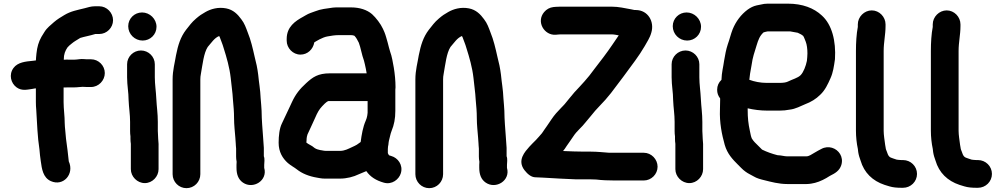

<svg xmlns="http://www.w3.org/2000/svg" viewBox="-20 -783 5352 1025"><path d="M348 -316.5H377C394.4 -316.5 408.3 -319.4 421.4 -319.5C427.8 -318.9 436.3 -318.5 443 -318.5H466C506.3 -318.5 539.5 -353.2 539.5 -393C539.5 -433 506 -466.5 466 -466.5H443C438.9 -466.5 434.4 -466.8 429.6 -467.4C411.4 -469.7 392.9 -464.5 377 -464.5H349.4C341 -465 330.7 -464.9 320.5 -464.1C320.5 -464.4 320.5 -464.7 320.5 -465C320.5 -494.5 328.1 -511.4 340.2 -529.8C345.5 -536.6 354 -543.4 364 -551.4C375.8 -561.7 392.4 -570.1 408.5 -580.6C429 -587.2 461.4 -592.7 489 -601.5H510C550 -601.5 583.5 -635 583.5 -675C583.5 -714.8 550.3 -749.5 510 -749.5H486C465.3 -749.5 447.6 -743 432 -739.1C391.4 -729 358.2 -723.5 323.6 -702.7C303.2 -690.5 287.6 -681.3 268.7 -665.4C250.8 -649 231.4 -635.4 217.4 -612.6L201.2 -586.3C185.7 -558.7 178.5 -532.6 174.6 -497.3L172.5 -475.1C172.1 -470.3 171.8 -465.8 171.7 -460.5C166.6 -459.7 156.8 -458.5 156 -458.5C155.7 -458.5 155.1 -458.5 154.8 -458.4C117.7 -454.7 74.9 -451.3 51.9 -419.9C25.9 -384.3 38.2 -338.8 68.1 -316.9C95.1 -297.2 122.2 -304 147.9 -307.6L160.1 -309.7C161.1 -309.8 162.9 -310.5 164 -310.5C166.6 -310.5 168.6 -311 171.5 -311.3V-238C171.5 -224.4 172.2 -210.2 173.5 -197C177.7 -126.7 180.3 -50.8 190.6 14.7C193.2 38.2 193.5 53.5 197.6 76.9C203.3 119 209.6 165.2 251.4 183.9C318.3 213.8 378.2 145.9 347.2 78.5C343.1 38.3 338.5 0.4 332.4 -42.5L328.4 -86.1C327.2 -99.9 325.5 -112.7 325.5 -125C325.5 -164.6 319.5 -200.1 319.5 -238V-315.9C329.6 -316.5 340.2 -316.5 348 -316.5Z M658.5 -440V-370C658.5 -326.8 666.5 -289.2 666.5 -249.7C668.3 -205.8 674.5 -173.6 674.5 -132V-84C674.5 -73.8 675.1 -64.2 676.5 -55.1V-42C676.5 -33 677.1 -24.2 678.5 -15.1V120C678.5 160.1 712.9 194.5 753 194.5C793.3 194.5 826.5 159.8 826.5 120V-3.5C827.4 -17.9 824.5 -31.7 824.5 -42C824.5 -56 822.5 -72 822.5 -84V-132C822.5 -177.9 816.6 -212.1 814.5 -255.5C812.9 -294.2 806.5 -333.1 806.5 -370V-440C806.5 -480.4 772.8 -513.5 732.5 -513.5C692.2 -513.5 658.5 -480.4 658.5 -440ZM664.5 -643C664.5 -600.8 699.2 -566.5 741.5 -566.5C782.2 -566.5 815.5 -598.8 815.5 -640C815.5 -682 779.7 -716.5 738.5 -716.5C697.8 -716.5 664.5 -684.2 664.5 -643Z M1240.5 10.4V53C1240.5 62 1241.4 70.8 1243.3 80.5C1242.8 85.8 1242.5 91.3 1242.5 97V112C1242.5 146.8 1251.5 174.2 1276.9 191.8C1331.3 229.3 1410.2 180.9 1390.5 113.1V97C1390.5 85 1394.6 65.6 1388.5 51.1V7C1388.5 6.8 1388.5 6.6 1388.5 6.3C1386.1 -39.6 1382.1 -74.6 1379.5 -118.7L1377.5 -154.3C1377.5 -167.8 1377.2 -181 1376.5 -191.8L1374.5 -221.8C1373.8 -231.8 1372.2 -243.7 1371.5 -258.5C1369.7 -305.1 1362.4 -341.1 1358.4 -384.3C1353.9 -420.5 1348 -446.9 1339.2 -480.9C1329.3 -525.1 1318.9 -570.1 1302.6 -609.6C1293 -635.2 1285.3 -658.3 1268 -680.5C1249.1 -706.3 1225.7 -730.8 1187.4 -738.3C1143.4 -746.8 1104.4 -734.6 1076.8 -718.8C1056.1 -706.8 1047.4 -701.5 1027.4 -684.5C1002 -663 991.9 -646.6 973.2 -623.8C943.5 -584.9 930.5 -542.4 919.7 -488.2C913.3 -447.6 901.5 -408.3 901.5 -359V147C901.5 187.9 934.5 221.5 975.5 221.5C1016.5 221.5 1049.5 187.9 1049.5 147V-359C1049.5 -369 1050.4 -378.2 1052.3 -387.7C1061.9 -440.6 1067.3 -498.7 1088.9 -532.3C1109.2 -555.1 1123.9 -580.1 1150 -590.7C1151.1 -589.2 1152.6 -586.7 1153.1 -585C1159.9 -564.9 1167.7 -549.1 1174 -526.4C1189.7 -477.1 1205.5 -422.3 1211.6 -367.7C1215.3 -326.8 1221.5 -292 1223.5 -251.2C1226.8 -212.4 1229.5 -189.7 1229.5 -152C1229.5 -116.3 1234 -79.3 1236.5 -46.5C1236.6 -36 1238.5 -26 1238.5 -18C1238.5 -9.3 1239.7 -1.9 1240.5 10.4Z M2091.5 -317C2091.5 -351.7 2087.8 -389 2082.3 -422.1C2077.5 -448.5 2072.3 -482.5 2062.7 -507.4C2058.3 -519.2 2054.6 -538.6 2050 -554.4L2042 -582.6C2038.4 -594 2035.9 -603.3 2032.4 -611.1L2024.4 -629.1C2012.1 -656.1 1987.2 -688.3 1966.3 -707.3C1939.4 -730.7 1899.8 -743.5 1854 -743.5H1791C1780.7 -743.5 1768.6 -744 1757.2 -742.4C1723.6 -737.6 1691.5 -734.6 1662.5 -722.7C1645.9 -716.6 1628.5 -711.5 1612.6 -701.8L1598.9 -693.9C1555.7 -670.3 1510.5 -639.8 1510.5 -575V-566C1510.5 -526.2 1543.7 -491.5 1584 -491.5C1622.6 -491.5 1651.7 -520.5 1657.8 -556.7C1660.9 -559 1665.4 -561.7 1667.8 -562.9L1685.8 -572.9C1697.5 -578.8 1714.8 -586.6 1729 -588.7C1748.2 -592.1 1767.8 -595.5 1789 -595.5H1854C1857.3 -595.5 1860.6 -594.5 1864 -594.5C1865 -594.5 1867.6 -593.6 1872.2 -592C1882.3 -581.1 1887.7 -570.7 1895.6 -554.9C1905.8 -528.9 1911.1 -491 1923.1 -459.2L1927.8 -440.2C1931.7 -421.8 1935.1 -408.6 1937.4 -391.5H1741C1677.7 -391.5 1649.5 -371.3 1614.6 -339.2C1580.4 -308 1558.4 -280.6 1538.7 -238.3L1526.7 -212.4C1512.4 -183.7 1498.5 -151 1484.8 -123.6C1471.8 -97.5 1467.5 -57.3 1467.5 -21C1467.5 28 1488.6 62.4 1516.8 87.4C1532.3 100.9 1551.9 110.9 1564.2 120.8C1592.7 143.6 1630 158.3 1671.9 165.3L1688.8 168.3C1696.5 169.7 1705.5 170.5 1714 170.5H1795C1831.5 170.5 1868 160.8 1895.1 147.4C1906.7 142.8 1922.1 136.6 1935.6 130.5C1957.4 162 1988.9 180.7 2028.5 192C2073 205 2110.5 174 2120 141.5C2133.1 96.6 2102.9 59.4 2069.4 50C2063.8 48.4 2060.5 47.7 2056.9 46C2054.9 43.4 2051.9 38.4 2050.5 34.3V12.9C2050.9 9.9 2051.4 5.3 2051.5 -0.6C2052.7 -6.4 2054.5 -14.1 2054.5 -21C2054.5 -23.6 2054.9 -26.8 2056 -30.6C2061.9 -51.1 2063.5 -66.6 2070.6 -84.3C2083.8 -116.5 2090.5 -149.1 2090.5 -191V-304C2090.5 -307.7 2091.5 -312.5 2091.5 -317ZM1616.5 -33C1616.5 -47.8 1619.5 -60.4 1621.5 -65.1C1633.2 -92.4 1649.5 -123.3 1661.5 -152L1671.3 -173.6C1683.8 -198.6 1691.5 -207.8 1713.4 -229.7C1720 -235.2 1724.7 -240.2 1732.9 -243.5L1942.5 -243.5V-180.8L1940.6 -165.8C1939 -156.5 1936.6 -148.2 1932.6 -139.1C1917.4 -104.9 1910.8 -65.2 1905.4 -24.9L1885.1 -10.5C1877.5 -5.8 1870 -2.6 1860.8 1.7C1839.1 11.6 1820.3 22.5 1795 22.5H1720C1716.7 22.5 1713.3 22.2 1710.1 21.7L1693.2 18.7C1692.6 18.6 1691.7 18.5 1691 18.5C1687.6 18.5 1686.7 17 1683.8 16.6C1674 15.2 1660.9 9.2 1655.8 4.2C1646.8 -4.9 1625.6 -12.7 1615.5 -22C1615.6 -23.8 1616.5 -29.4 1616.5 -33Z M2536.5 10.4V53C2536.5 62 2537.4 70.8 2539.3 80.5C2538.8 85.8 2538.5 91.3 2538.5 97V112C2538.5 146.8 2547.5 174.2 2572.9 191.8C2627.3 229.3 2706.2 180.9 2686.5 113.1V97C2686.5 85 2690.6 65.6 2684.5 51.1V7C2684.5 6.8 2684.5 6.6 2684.5 6.3C2682.1 -39.6 2678.1 -74.6 2675.5 -118.7L2673.5 -154.3C2673.5 -167.8 2673.2 -181 2672.5 -191.8L2670.5 -221.8C2669.8 -231.8 2668.2 -243.7 2667.5 -258.5C2665.7 -305.1 2658.4 -341.1 2654.4 -384.3C2649.9 -420.5 2644 -446.9 2635.2 -480.9C2625.3 -525.1 2614.9 -570.1 2598.6 -609.6C2589 -635.2 2581.3 -658.3 2564 -680.5C2545.1 -706.3 2521.7 -730.8 2483.4 -738.3C2439.4 -746.8 2400.4 -734.6 2372.8 -718.8C2352.1 -706.8 2343.4 -701.5 2323.4 -684.5C2298 -663 2287.9 -646.6 2269.2 -623.8C2239.5 -584.9 2226.5 -542.4 2215.7 -488.2C2209.3 -447.6 2197.5 -408.3 2197.5 -359V147C2197.5 187.9 2230.5 221.5 2271.5 221.5C2312.5 221.5 2345.5 187.9 2345.5 147V-359C2345.5 -369 2346.4 -378.2 2348.3 -387.7C2357.9 -440.6 2363.3 -498.7 2384.9 -532.3C2405.2 -555.1 2419.9 -580.1 2446 -590.7C2447.1 -589.2 2448.6 -586.7 2449.1 -585C2455.9 -564.9 2463.7 -549.1 2470 -526.4C2485.7 -477.1 2501.5 -422.3 2507.6 -367.7C2511.3 -326.8 2517.5 -292 2519.5 -251.2C2522.8 -212.4 2525.5 -189.7 2525.5 -152C2525.5 -116.3 2530 -79.3 2532.5 -46.5C2532.6 -36 2534.5 -26 2534.5 -18C2534.5 -9.3 2535.7 -1.9 2536.5 10.4Z M3283.2 -594.3C3272.8 -578.1 3260.8 -560.7 3249.7 -545.1C3221.8 -503.3 3181.2 -450.6 3150.1 -410.7C3150.1 -410.6 3149.9 -410.4 3149.8 -410.2C3119.4 -367.2 3083.1 -329.3 3046.7 -290.4C3029.4 -270.6 3010.3 -245.8 2994.5 -227.1C2988.5 -220 2982.6 -214.7 2976.8 -208.5C2968.1 -199.1 2959 -189.4 2948.8 -178.4C2931.5 -159 2914.4 -131.1 2900 -110.5C2889.9 -97.5 2882 -83.6 2873.3 -71.9C2863.1 -60.4 2851.4 -46.1 2841.2 -35.8L2822.2 -16.8C2816.6 -11.3 2811.2 -5.5 2805.6 0.7C2783.7 25.8 2738.9 72.4 2780.1 125.7C2796.7 147.1 2816.9 163.5 2839 163.5C2846.3 163.5 2854 164.5 2862 164.5C2868.3 164.5 2875.2 164.8 2883 165.5C2937.1 169.3 3000.2 172 3056.7 174.5H3135C3144.8 174.5 3152.7 174.7 3162.8 175.4C3193 179.2 3227.1 180.5 3261 180.5H3417C3457 180.5 3490.5 147 3490.5 107C3490.5 67.2 3457.3 32.5 3417 32.5H3232.4C3201.7 30.4 3168.5 26.5 3135 26.5H3099C3059.4 26.5 3025.1 24.7 2985.9 23.2C2991.4 16.4 2998 8.4 3005.6 -4.4C3017.1 -21.5 3027.5 -34.7 3041.5 -56.2C3059.6 -84.4 3085.4 -102.4 3108.8 -133.3L3133.7 -163.1C3141.7 -173.1 3149.7 -182.8 3157.3 -191.7L3181 -217.3C3200.4 -236.7 3224.1 -263.5 3241.9 -286.4C3282.9 -340 3331.4 -404.7 3371.1 -459.7C3388.1 -483.2 3406.5 -510.3 3421.9 -536.9C3433.7 -559.2 3449.1 -579.6 3457 -608.5C3474.9 -667.2 3439.5 -729.5 3374 -729.5H3367.5C3363.4 -730.5 3356.1 -732.1 3349.1 -733.3C3315.7 -738.9 3284.7 -747.5 3244 -747.5H2972C2965.5 -747.5 2957.5 -747.2 2947.1 -746.5L2934.7 -745.4C2914.6 -743 2897.9 -733.8 2885 -718.6C2840.7 -666.3 2886.4 -592.7 2947 -597.5L2959.1 -598.6C2965.8 -599.2 2970.2 -599.5 2972 -599.5H3244C3258.4 -599.5 3271.2 -596.3 3283.2 -594.3Z M3565.5 -440V-370C3565.5 -326.8 3573.5 -289.2 3573.5 -249.7C3575.3 -205.8 3581.5 -173.6 3581.5 -132V-84C3581.5 -73.8 3582.1 -64.2 3583.5 -55.1V-42C3583.5 -33 3584.1 -24.2 3585.5 -15.1V120C3585.5 160.1 3619.9 194.5 3660 194.5C3700.3 194.5 3733.5 159.8 3733.5 120V-3.5C3734.4 -17.9 3731.5 -31.7 3731.5 -42C3731.5 -56 3729.5 -72 3729.5 -84V-132C3729.5 -177.9 3723.6 -212.1 3721.5 -255.5C3719.9 -294.2 3713.5 -333.1 3713.5 -370V-440C3713.5 -480.4 3679.8 -513.5 3639.5 -513.5C3599.2 -513.5 3565.5 -480.4 3565.5 -440ZM3571.5 -643C3571.5 -600.8 3606.2 -566.5 3648.5 -566.5C3689.2 -566.5 3722.5 -598.8 3722.5 -640C3722.5 -682 3686.7 -716.5 3645.5 -716.5C3604.8 -716.5 3571.5 -684.2 3571.5 -643Z M4130.6 45.5C4101.7 38.1 4073.4 28 4048.4 15.7L4008.8 -23.8C4002.7 -29.9 4000.2 -34.3 3993.8 -43.4C3989.6 -52.4 3986.7 -66.2 3983.2 -84.5C3974.9 -122.8 3971.5 -153.3 3971.5 -197V-204.8C4002.5 -197.4 4039.5 -192.5 4076 -192.5H4142C4161.1 -192.5 4177.9 -194.3 4194.8 -197.6C4227.4 -200.9 4255.5 -217.6 4277.5 -226.3C4309.6 -238.4 4336.2 -254.5 4358.7 -277C4385.1 -301.7 4399.4 -333.4 4413.4 -364.9C4427.5 -395.9 4432 -428.7 4437.4 -466.2C4437.4 -466.5 4437.5 -466.9 4437.5 -467.2C4443.6 -564.5 4421.4 -651.7 4367.5 -700.2C4325.3 -739.8 4264.3 -763.5 4186 -763.5H4079C4065.7 -763.5 4054.1 -762 4039.2 -758.2L4019.4 -754.2C4002.4 -750.4 3986.6 -742.7 3970.6 -731.1C3936.1 -705.2 3908.8 -669.3 3891.4 -626.7C3881.7 -602.3 3874.1 -569.7 3865.2 -546.2C3856.2 -519 3850.9 -490.4 3845.6 -458.8C3841.3 -425.6 3832.6 -396.9 3831.6 -356.9C3816.8 -343.1 3808.5 -325 3808.5 -304C3808.5 -286.8 3813 -272.4 3824.5 -257.5V-249.2C3823.9 -231.8 3823.5 -214 3823.5 -199.3C3820.5 -127.9 3833.6 -65 3849 -9.6C3863 38.5 3890.9 67.6 3920.2 96.8L3937.2 113.8C3944.8 121.5 3951.3 127.2 3959.4 133C3973 143.7 3991.2 151 4003.4 158.6C4019.6 168.7 4041.4 174.6 4061.1 179.2C4095.1 187.7 4137.5 199.5 4183 199.5H4286C4302.2 199.5 4319.8 195.9 4331 193.1C4358 186.4 4387.8 170.8 4407.9 157.4C4411.5 155.1 4411.4 155.3 4413.6 154.2C4436.2 142.9 4462 129.2 4471.5 97.6C4484.6 53.9 4457.4 16.5 4421.7 5.9C4403.8 0.7 4383.5 1.9 4365 12C4354.1 18 4340.3 24.5 4326.4 33.4C4313.8 40.9 4298.6 51.5 4286 51.5H4180C4166.9 51.5 4151.2 46.1 4130.6 45.5ZM4079 -615.5H4197.9C4215.5 -612.4 4219.7 -611.7 4238.8 -608.1C4238.8 -608.1 4239.2 -607.9 4239.4 -607.8L4257.1 -599C4260 -597.3 4263.7 -594.8 4267.6 -591.6C4272.7 -584.7 4277.1 -570.3 4281.5 -560.2C4287.5 -545.1 4290.5 -521.2 4290.5 -498C4290.5 -485.1 4288.9 -470.5 4287.6 -457.9C4282.1 -430.4 4269.4 -397.1 4254.2 -381.8C4238.7 -366.3 4212.1 -360.5 4185.4 -347.2C4176.2 -342.6 4159.9 -340.5 4142 -340.5H4073C4039.3 -340.5 4007 -347.2 3980.3 -357.1C3981.3 -368.1 3982.8 -380.5 3984.3 -390L3992.4 -436.1C3998.1 -478 4007.5 -502.6 4019 -540.4C4028.4 -571.4 4036.1 -591.8 4056.4 -610.2C4064.6 -612.1 4074.2 -615.5 4079 -615.5Z M4777 70.5C4773.5 70.5 4771.1 70.2 4766.7 69.1L4748.7 63.1C4726.4 56.7 4722.5 51 4713.9 25C4711.7 18.5 4708.5 13.1 4708.5 9C4708.5 8.5 4708.4 7.5 4708.3 6.8L4705.4 -9.9C4702.4 -33.6 4697.5 -62.5 4697.5 -85V-511C4697.5 -558.4 4707.5 -597.6 4707.5 -644V-653C4707.5 -692.8 4674.3 -727.5 4634 -727.5C4593.9 -727.5 4559.5 -693.1 4559.5 -653V-639.2C4552.2 -601.5 4549.5 -555.2 4549.5 -511V-85C4549.5 -52.8 4553.3 -16.8 4559.7 12.1L4561.6 28.7C4564.2 45.3 4568.9 59.9 4574.1 73.9C4593.1 139.3 4638.4 182.6 4702.2 203.9L4728.3 211.9C4747 217.7 4769.5 219.5 4792 219.5H4801C4841.9 219.5 4875.5 186.5 4875.5 145.5C4875.5 104.5 4841.9 71.5 4801 71.5H4792C4788.6 71.5 4782.7 70.5 4777 70.5Z M5177 70.5C5173.5 70.5 5171.1 70.2 5166.7 69.1L5148.7 63.1C5126.4 56.7 5122.5 51 5113.9 25C5111.7 18.5 5108.5 13.1 5108.5 9C5108.5 8.5 5108.4 7.5 5108.3 6.8L5105.4 -9.9C5102.4 -33.6 5097.5 -62.5 5097.5 -85V-511C5097.5 -558.4 5107.5 -597.6 5107.5 -644V-653C5107.5 -692.8 5074.3 -727.5 5034 -727.5C4993.9 -727.5 4959.5 -693.1 4959.5 -653V-639.2C4952.2 -601.5 4949.5 -555.2 4949.5 -511V-85C4949.5 -52.8 4953.3 -16.8 4959.7 12.1L4961.6 28.7C4964.2 45.3 4968.9 59.9 4974.1 73.9C4993.1 139.3 5038.4 182.6 5102.2 203.9L5128.3 211.9C5147 217.7 5169.5 219.5 5192 219.5H5201C5241.9 219.5 5275.5 186.5 5275.5 145.5C5275.5 104.5 5241.9 71.5 5201 71.5H5192C5188.6 71.5 5182.7 70.5 5177 70.5Z"/></svg>

Font: Smoothie
Style: SeBd
Weight: 600
Foundry: Cannot Into Space Fonts
Version: Version 0.8